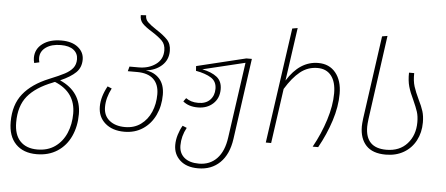

<svg xmlns="http://www.w3.org/2000/svg" viewBox="-57 -878 2825 1216"><g transform="rotate(5 1355.0 -270.0)"><path d="M456 -76Q456 2 427 65Q398 128 342.5 164Q287 200 211 200Q126 200 78 150.5Q30 101 30 10Q30 -99 85.5 -168.5Q141 -238 249 -282Q313 -308 346 -325.5Q379 -343 396.5 -365.5Q414 -388 414 -421Q414 -458 386 -480Q358 -502 305 -502Q246 -502 210 -476.5Q174 -451 174 -409Q174 -397 178 -381L146 -374Q141 -391 141 -407Q141 -463 186.5 -497Q232 -531 306 -531Q373 -531 411.5 -500Q450 -469 450 -422Q450 -372 417.5 -340Q385 -308 319 -279Q456 -218 456 -76ZM420 -76Q420 -212 288 -266Q282 -265 275 -261Q167 -219 116 -156.5Q65 -94 65 10Q65 89 104 129.5Q143 170 213 170Q279 170 325.5 137Q372 104 396 48Q420 -8 420 -76Z M975 -244Q975 -173 947.5 -115Q920 -57 869.5 -23.5Q819 10 752 10Q676 10 630 -30Q584 -70 584 -136Q584 -198 622 -267L649 -256Q617 -194 617 -136Q617 -81 654.5 -50.5Q692 -20 754 -20Q812 -20 854 -50.5Q896 -81 918 -132Q940 -183 940 -244Q940 -307 904.5 -340.5Q869 -374 800 -374H741L749 -404H808Q871 -404 915.5 -436Q960 -468 960 -525Q960 -563 938 -585.5Q916 -608 872 -636Q831 -661 811 -681.5Q791 -702 792 -735L826 -737Q825 -712 842.5 -694.5Q860 -677 898 -652Q945 -622 970 -595.5Q995 -569 995 -525Q995 -468 955.5 -432Q916 -396 854 -389Q908 -383 941.5 -346Q975 -309 975 -244Z M1517 -520 1445 -5Q1431 94 1376.5 147Q1322 200 1238 200H1237Q1164 200 1122.5 162Q1081 124 1081 65Q1081 33 1091 0Q1101 -33 1117 -60L1144 -49Q1114 6 1114 65Q1114 114 1147 142Q1180 170 1240 170Q1310 170 1354.5 123.5Q1399 77 1411 -11L1479 -492L1210 -427Q1270 -415 1303.5 -388.5Q1337 -362 1337 -311Q1337 -254 1299 -219Q1261 -184 1202 -184Q1144 -184 1108 -214L1124 -236Q1140 -225 1158.5 -219Q1177 -213 1203 -213Q1251 -213 1277.5 -240.5Q1304 -268 1304 -311Q1304 -358 1268 -380.5Q1232 -403 1171 -414L1169 -444L1482 -520Z M2090 -348Q2090 -266 2061 -176Q2032 -86 1984 0H1949Q1997 -86 2026 -178Q2055 -270 2055 -348Q2055 -421 2024 -460Q1993 -499 1937 -499Q1875 -499 1827 -460.5Q1779 -422 1734 -348L1685 0H1651L1755 -734L1789 -740L1741 -402Q1821 -531 1939 -531Q2009 -531 2049.5 -481.5Q2090 -432 2090 -348Z M2326 -734 2360 -740 2286 -205Q2282 -171 2282 -156Q2282 -21 2415 -21Q2499 -21 2547.5 -75Q2596 -129 2596 -212Q2596 -250 2587 -278Q2578 -306 2558 -350Q2536 -395 2525.5 -432Q2515 -469 2516 -520H2549Q2548 -470 2559 -435.5Q2570 -401 2592 -355Q2612 -315 2621.5 -284.5Q2631 -254 2631 -213Q2631 -149 2604 -98Q2577 -47 2528 -18.5Q2479 10 2414 10Q2330 10 2289 -34Q2248 -78 2248 -155Q2248 -171 2252 -205Z"/></g></svg>

Font: FiraGO UltraLight
Style: Italic
Weight: 200
Italic angle: -8°
Designer: bBox Type GmbH
Foundry: bBox Type GmbH
Version: Version 1.001